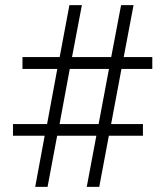

<svg xmlns="http://www.w3.org/2000/svg" viewBox="-20 -731 648 751"><path d="M117.7 0 154.8 -200.2H30.8V-245.6H164.1L204.1 -461.4H67.9V-507.8H213.4L251.5 -710.9H300.3L261.7 -507.8H415L453.6 -710.9H502.4L463.9 -507.8H575.7V-461.4H455.1L414.6 -245.6H539.1V-200.2H405.8L368.2 0H319.3L356.9 -200.2H203.6L166 0ZM212.9 -245.6H365.7L406.2 -461.4H252.9Z"/></svg>

Font: Roboto Slab Light
Style: Regular
Weight: 300
Designer: Google
Version: Version 2.000; ttfautohint (v1.8.1.43-b0c9)